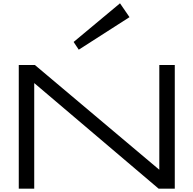

<svg xmlns="http://www.w3.org/2000/svg" viewBox="-20 -1144 1173 1164"><path d="M93.8 -750H191.4L944.8 -115.7H945.8V-750H1039.6V0H941.9L188.5 -639.6H187.5V0H93.8ZM426.3 -889.6 707.5 -1124 765.1 -1040 457.5 -842.8Z"/></svg>

Font: Michroma+
Style: Regular
Weight: 400
Designer: beogot
Foundry: beogot
Version: Version